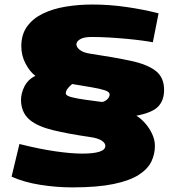

<svg xmlns="http://www.w3.org/2000/svg" viewBox="-20 -748 760 849"><path d="M299.3 80.6Q229.5 80.6 158.2 69.3Q86.9 58.1 31.2 33.2L65.9 -111.3Q154.8 -88.9 224.9 -78.9Q294.9 -68.8 343.3 -68.8Q445.8 -68.8 445.8 -103Q445.8 -115.7 429.2 -126.5Q412.6 -137.2 378.4 -142.1Q280.3 -156.2 214.4 -172.4Q148.4 -188.5 113.8 -216.1Q79.1 -243.7 73.7 -291Q72.8 -299.8 72.8 -304.7Q72.8 -335.9 88.4 -366.5Q104 -397 136.7 -412.6Q112.3 -430.2 93.3 -466.1Q74.2 -502 74.2 -543.5Q74.2 -595.2 99.6 -630.6Q125 -666 168.9 -687.5Q212.9 -709 269.8 -718.5Q326.7 -728 389.6 -728Q463.4 -728 539.3 -717Q615.2 -706.1 681.2 -689L655.8 -561Q639.6 -564.5 608.6 -568.6Q577.6 -572.8 538.8 -576.4Q500 -580.1 459.7 -582.3Q419.4 -584.5 384.8 -584.5Q350.6 -584.5 334.2 -574.5Q317.9 -564.5 317.9 -551.8Q317.9 -539.1 333.3 -527.1Q348.6 -515.1 378.4 -510.7Q485.8 -494.6 558.6 -479Q631.3 -463.4 668.5 -434.6Q705.6 -405.8 705.6 -350.6Q705.6 -304.7 679.9 -277.3Q654.3 -250 583 -236.3Q602.1 -225.1 621.1 -203.9Q640.1 -182.6 652.6 -156Q665 -129.4 665 -102.5Q665 -66.4 649.2 -33.4Q633.3 -0.5 593.5 25.1Q553.7 50.8 482.2 65.7Q410.6 80.6 299.3 80.6ZM428.7 -297.4H430.7Q440.9 -297.4 452.9 -307.6Q464.8 -317.9 464.8 -330.6Q464.8 -341.8 443.1 -348.9Q421.4 -356 383.8 -362.3L299.3 -376.5Q299.3 -376.5 292.2 -370.4Q285.2 -364.3 278.1 -354.7Q271 -345.2 271 -335Q271 -324.7 297.1 -318.1Q323.2 -311.5 359.9 -306.6Q396.5 -301.8 428.7 -297.4Z"/></svg>

Font: Seymour One
Style: Regular
Weight: 400
Designer: Vernon Adams
Foundry: Vernon Adams
Version: Version 1.100; ttfautohint (v1.8.4.7-5d5b);gftools[0.9.33]